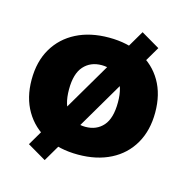

<svg xmlns="http://www.w3.org/2000/svg" viewBox="-96 -654 794 815"><g transform="rotate(15 301.0 -246.0)"><path d="M301 11Q219 11 158 -20Q97 -51 63 -109Q29 -167 29 -246Q29 -326 63 -383.5Q97 -441 158 -472Q219 -503 301 -503Q383 -503 444 -472Q505 -441 538.5 -383.5Q572 -326 572 -246Q572 -167 538.5 -109Q505 -51 444 -20Q383 11 301 11ZM301 -111Q350 -111 379 -144Q408 -177 408 -247Q408 -316 378.5 -349Q349 -382 301 -382Q252 -382 222.5 -349Q193 -316 193 -247Q193 -177 223 -144Q253 -111 301 -111ZM171 70 89 22 432 -562 514 -514Z"/></g></svg>

Font: Nunito Sans 12pt Black
Style: Regular
Weight: 900
Designer: Vernon Adams
Foundry: Vernon Adams
Version: Version 3.101;gftools[0.9.27]